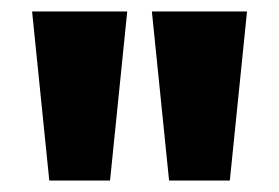

<svg xmlns="http://www.w3.org/2000/svg" viewBox="-20 -750 487 335"><path d="M66 -435 36 -730H202L172 -435ZM275 -435 245 -730H411L381 -435Z"/></svg>

Font: Freely
Style: Bold
Weight: 700
Designer: Kris Sowersby
Foundry: Klim Type Foundry
Version: Version 1.006;hotconv 1.0.113;makeotfexe 2.5.65598;200799169